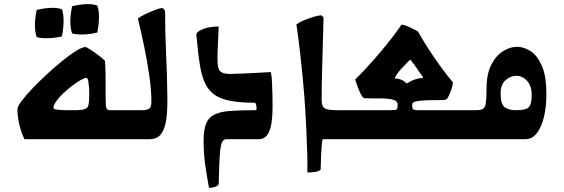

<svg xmlns="http://www.w3.org/2000/svg" viewBox="-20 -672 2723 927"><path d="M411 -214Q411 -234 410 -246.5Q409 -259 407 -276Q404 -296 397 -296Q388 -296 369.5 -285.5Q351 -275 328.5 -258Q306 -241 285.5 -221.5Q265 -202 251.5 -183Q238 -164 238 -150Q238 -145 256.5 -142.5Q275 -140 302 -140Q329 -140 352 -140Q379 -141 391.5 -146Q404 -151 407.5 -166.5Q411 -182 411 -214ZM511 -140H601V0Q422 0 294.5 0Q167 0 98 0Q87 -22 79 -49Q71 -76 67.5 -101.5Q64 -127 64 -143Q64 -157 84 -184Q104 -211 136.5 -245Q169 -279 207 -314Q245 -349 282 -379Q319 -409 348.5 -427Q378 -445 392 -445Q396 -445 408.5 -437.5Q421 -430 437 -418.5Q453 -407 467 -396Q481 -385 487 -378Q489 -353 489.5 -318.5Q490 -284 490 -252Q490 -220 490 -202Q490 -159 494 -149.5Q498 -140 511 -140ZM157 -493Q149 -517 148.5 -548Q148 -579 157 -624Q195 -633 227.5 -634Q260 -635 279 -627Q295 -582 279 -496Q242 -488 208 -487.5Q174 -487 157 -493ZM328 -511Q320 -535 319.5 -566Q319 -597 328 -642Q366 -651 398.5 -652Q431 -653 450 -645Q466 -600 450 -515Q413 -506 379 -505.5Q345 -505 328 -511Z M561 0V-140H668Q687 -140 699 -146.5Q711 -153 711 -180Q711 -236 701 -306Q691 -376 676 -448Q661 -520 646 -582Q657 -592 681 -603.5Q705 -615 729 -624Q753 -633 762 -633Q770 -633 777 -618Q777 -512 782 -412.5Q787 -313 788 -200Q789 -142 783 -97Q777 -52 758.5 -26Q740 0 702 0Z M1215 -170Q1214 -176 1207 -176Q1114 -176 1061 -193Q1008 -210 982.5 -248.5Q957 -287 946.5 -350Q936 -413 928 -504Q928 -511 931.5 -514.5Q935 -518 941 -522Q961 -534 984.5 -539Q1008 -544 1036 -544Q1034 -500 1032 -456Q1030 -412 1030 -386Q1030 -340 1043.5 -327.5Q1057 -315 1089 -315Q1107 -315 1141 -316.5Q1175 -318 1214.5 -320Q1254 -322 1288 -324Q1292 -304 1293.5 -271.5Q1295 -239 1295.5 -206Q1296 -173 1296 -152Q1296 -114 1291 -79Q1286 -44 1271.5 -22Q1257 0 1228 0Q1204 0 1196 0Q1188 0 1187.5 0Q1187 0 1187 0Q1187 0 1178.5 0Q1170 0 1145.5 0Q1121 0 1072 0Q1058 0 1051 17Q1044 34 1041 80Q1038 126 1036 214Q1036 222 1027 226.5Q1018 231 1007 233Q996 235 989 235Q977 169 970 117.5Q963 66 963 8Q963 -45 975 -75Q987 -105 1015.5 -119Q1044 -133 1092 -136.5Q1140 -140 1213 -140Q1219 -140 1219 -150Q1219 -154 1218 -159.5Q1217 -165 1215 -170Z M1411 -554Q1424 -564 1447.5 -574Q1471 -584 1495 -591Q1519 -598 1530 -598Q1534 -598 1542 -587Q1541 -538 1539 -470Q1537 -402 1535 -328.5Q1533 -255 1533 -189Q1533 -165 1541.5 -154.5Q1550 -144 1575.5 -141.5Q1601 -139 1652 -139V0H1540Q1536 0 1534 20.5Q1532 41 1530.5 74Q1529 107 1528 147Q1520 156 1497.5 158.5Q1475 161 1464 161Q1464 132 1464 100.5Q1464 69 1462 37Q1460 -42 1455 -124.5Q1450 -207 1442.5 -286Q1435 -365 1427 -434Q1419 -503 1411 -554Z M1961 -47 1908 -50 1863 -140Q1891 -140 1895.5 -144Q1900 -148 1900 -167Q1900 -185 1876.5 -191Q1853 -197 1816 -197Q1798 -197 1775.5 -197Q1753 -197 1737 -198Q1726 -206 1714.5 -233.5Q1703 -261 1695 -288Q1757 -350 1816.5 -420.5Q1876 -491 1918 -552Q1919 -553 1921 -553Q1928 -553 1944 -546.5Q1960 -540 1975.5 -532Q1991 -524 1998 -520Q2034 -456 2078 -392Q2122 -328 2167 -274Q2164 -253 2158 -236Q2152 -219 2143 -202Q2139 -194 2134 -191.5Q2129 -189 2121 -189Q2075 -189 2043.5 -188Q2012 -187 1996 -184Q1980 -181 1975 -177.5Q1970 -174 1970 -161Q1970 -147 1976.5 -143.5Q1983 -140 1996 -140ZM1612 0V-140H2234V0ZM1970 -186 1901 -198Q1901 -223 1914.5 -241Q1928 -259 1947 -271Q1966 -283 1985 -289Q2004 -295 2016 -295Q2022 -295 2022 -298Q2022 -301 2018 -306Q2005 -323 1992.5 -342Q1980 -361 1966 -378Q1963 -383 1961 -383Q1959 -383 1952 -376Q1937 -361 1916 -338Q1895 -315 1886 -296Q1885 -293 1889 -293Q1922 -292 1945.5 -267Q1969 -242 1970 -186Z M2194 0V-140H2279Q2302 -140 2312.5 -147Q2323 -154 2326 -176Q2329 -198 2329 -242Q2329 -315 2352 -359.5Q2375 -404 2409 -425Q2443 -446 2476 -446Q2510 -446 2542.5 -424.5Q2575 -403 2596.5 -353.5Q2618 -304 2618 -218Q2618 -155 2606 -106Q2594 -57 2571.5 -28.5Q2549 0 2516 0ZM2397 -221Q2397 -169 2416.5 -154.5Q2436 -140 2470 -140Q2503 -140 2519.5 -146Q2536 -152 2541.5 -168.5Q2547 -185 2547 -215Q2547 -257 2525 -281.5Q2503 -306 2473 -306Q2445 -306 2421 -285Q2397 -264 2397 -221Z"/></svg>

Font: Ruwudu
Style: Bold
Weight: 700
Designer: Becca Hirsbrunner Spalinger
Foundry: SIL International
Version: Version 3.000